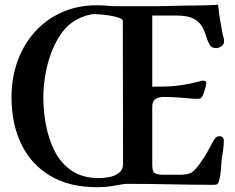

<svg xmlns="http://www.w3.org/2000/svg" viewBox="-20 -771 980 802"><path d="M493 -683Q493 -691 477.5 -696.5Q462 -702 441 -705.5Q420 -709 401 -710.5Q382 -712 376 -712Q360 -712 342 -706.5Q324 -701 310 -694Q269 -675 240.5 -637Q212 -599 194.5 -552Q177 -505 169 -456Q161 -407 161 -365Q161 -308 172 -249Q183 -190 208.5 -139.5Q234 -89 279.5 -58Q325 -27 394 -27Q414 -27 437 -31.5Q460 -36 477 -49Q494 -62 494 -87ZM916 -599Q916 -586 905 -578Q894 -570 883 -570Q864 -570 856 -583.5Q848 -597 842 -617.5Q836 -638 825 -658.5Q814 -679 789.5 -692.5Q765 -706 719 -706H616V-409H618Q644 -409 669 -409.5Q694 -410 719 -413Q745 -416 770 -421Q795 -426 820 -433Q823 -434 829 -434Q842 -434 842 -423Q842 -420 839 -408.5Q836 -397 832.5 -386Q829 -375 827 -372Q823 -364 819 -361Q815 -358 805 -358Q783 -358 762 -361Q738 -363 713.5 -364.5Q689 -366 664 -366Q643 -366 629.5 -357Q616 -348 616 -325V-83Q616 -54 626.5 -47.5Q637 -41 663 -41H730Q765 -41 780.5 -51Q796 -61 815 -88Q832 -111 845.5 -135Q859 -159 872 -184Q877 -192 882.5 -197Q888 -202 898 -202Q906 -202 910.5 -196.5Q915 -191 915 -184Q915 -165 912 -144.5Q909 -124 906 -104Q904 -83 902.5 -60Q901 -37 895 -16Q892 1 876 1Q785 1 695 -1Q605 -3 514 -3Q502 -3 490 -1Q478 1 467 3Q446 7 426 9Q406 11 385 11Q270 11 190 -36.5Q110 -84 69 -169Q28 -254 28 -365Q28 -444 52.5 -513.5Q77 -583 124 -636Q171 -689 237 -719Q303 -749 385 -749Q406 -749 427 -747Q448 -745 470 -745H620Q662 -745 704.5 -746.5Q747 -748 790 -748Q840 -748 891 -751Q894 -720 899 -689.5Q904 -659 910 -628Q912 -621 914 -613.5Q916 -606 916 -599Z"/></svg>

Font: Kaisei Tokumin
Style: Bold
Weight: 700
Designer: Font-Kai, 金井和夫
Foundry: KAZUO KANAI
Version: Version 5.003